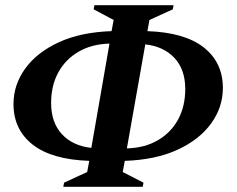

<svg xmlns="http://www.w3.org/2000/svg" viewBox="-20 -700 913 740"><path d="M224 20 227 4 316 -37 324 -80Q179 -85 105.5 -143Q32 -201 32 -299Q32 -373 77 -435.5Q122 -498 206.5 -537Q291 -576 410 -580L418 -623L341 -664L344 -680H649L646 -664L556 -623L548 -580Q692 -575 765.5 -517Q839 -459 839 -361Q839 -287 794 -224.5Q749 -162 664.5 -123Q580 -84 461 -80L453 -37L533 4L530 20ZM177 -303Q177 -228 218.5 -183Q260 -138 332 -130L402 -532Q333 -530 282.5 -500.5Q232 -471 204.5 -420.5Q177 -370 177 -303ZM694 -357Q694 -432 652.5 -476.5Q611 -521 540 -529L469 -128Q538 -130 588.5 -159.5Q639 -189 666.5 -239.5Q694 -290 694 -357Z"/></svg>

Font: Spectral SC
Style: Bold Italic
Weight: 700
Italic angle: -10°
Designer: Jean-Baptiste Levee
Foundry: Production Type
Version: Version 2.001